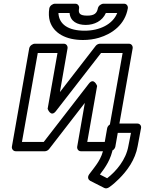

<svg xmlns="http://www.w3.org/2000/svg" viewBox="-20 -788 789 1032"><path d="M523 -503H639L554 -25H449L502 -326C502 -326 485 -373 458 -339L215 -25H98L183 -503H289L236 -203C236 -203 253 -156 280 -190ZM517 -553C510 -553 500 -549 494 -541L302 -293L343 -528C345 -539 338 -553 323 -553H167C156 -553 140 -543 137 -528L44 0C42 11 50 25 65 25H221C228 25 238 21 244 13L436 -235L395 0C393 11 400 25 415 25H571C582 25 597 15 600 0L693 -528C695 -539 688 -553 673 -553ZM294 -718H354C358 -673 395 -654 441 -654C487 -654 530 -675 549 -718H610C586 -657 515 -623 435 -623C346 -623 297 -658 294 -718ZM449 -704C409 -704 400 -716 405 -743C407 -754 400 -768 385 -768H275C264 -768 248 -758 245 -743C241 -718 242 -695 248 -674C268 -609 335 -573 426 -573C456 -573 485 -577 512 -585C583 -606 652 -656 667 -743C669 -754 662 -768 647 -768H536C525 -768 509 -758 506 -743C501 -717 487 -704 449 -704ZM556 170 517 150C547 111 577 68 588 4L602 -74H684L670 -3C657 71 605 132 556 170ZM460 148C447 166 456 179 465 184L540 222C547 226 557 225 566 219C585 206 603 190 620 173C662 131 707 72 720 -3L738 -99C741 -113 731 -124 718 -124H586C575 -124 559 -114 556 -99L538 4C527 67 496 100 460 148Z"/></svg>

Font: Asimov
Style: WidOuIt
Weight: 500
Designer: Google
Version: Version 2.000980; 2014